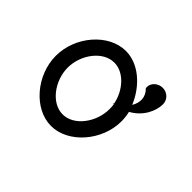

<svg xmlns="http://www.w3.org/2000/svg" viewBox="-115 -833 1088 1088"><g transform="rotate(45 428.5 -289.5)"><path d="M369 11C506 11 633 -134 633 -290C633 -313 630 -336 625 -358C698 -398 731 -470 731 -525C731 -561 701 -590 664 -590C628 -590 594 -562 597 -524V-522L598 -520C635 -484 634 -439 610 -399C565 -507 472 -590 369 -590C232 -590 107 -446 107 -290C107 -134 232 11 369 11ZM369 -497C447 -497 515 -420 532 -332L525 -327L533 -329C536 -316 536 -303 536 -290C536 -186 460 -82 369 -82C278 -82 202 -186 202 -290C202 -394 278 -497 369 -497Z"/></g></svg>

Font: Charger Monospace
Style: Regular
Weight: 400
Designer: Jasper
Foundry: Cannot Into Space Fonts
Version: Version 0.980